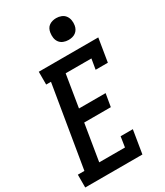

<svg xmlns="http://www.w3.org/2000/svg" viewBox="-247 -1052 980 1143"><g transform="rotate(-30 243.0 -480.0)"><path d="M-14 0V-88H31L124 -647H91V-735H500L474 -576H390L402 -647H225L189 -426H372L357 -338H174L133 -88H310L321 -159H405L379 0ZM340 -810Q322 -810 305.5 -816.5Q289 -823 279 -836.5Q269 -850 266.5 -867.5Q264 -885 267 -903Q269 -916 275 -927.5Q281 -939 292 -946.5Q303 -954 315.5 -957Q328 -960 340 -960Q358 -960 374.5 -953.5Q391 -947 401 -933.5Q411 -920 414 -902.5Q417 -885 414 -867Q412 -854 405.5 -842.5Q399 -831 388.5 -823.5Q378 -816 365.5 -813Q353 -810 340 -810Z"/></g></svg>

Font: Iosevka Slab Semibold Oblique
Style: Regular
Weight: 600
Italic angle: -9°
Monospace: yes
Designer: Belleve Invis
Foundry: Belleve Invis
Version: Version 11.1.1; ttfautohint (v1.8.3)